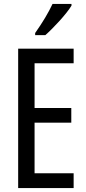

<svg xmlns="http://www.w3.org/2000/svg" viewBox="-20 -963 442 983"><path d="M346 -934V-943H249C228 -898 198 -848 160 -794V-783H212C253 -819 321 -892 346 -934ZM357 0V-76H157V-335H345V-410H157V-639H357V-714H73V0Z"/></svg>

Font: Noto Sans Ethiopic ExtCond
Style: Regular
Weight: 400
Width: 2
Designer: Monotype Design Team
Foundry: Monotype Imaging Inc.
Version: Version 2.102